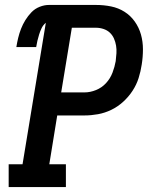

<svg xmlns="http://www.w3.org/2000/svg" viewBox="-20 -755 640 775"><path d="M15 0V-92H71L165 -663Q154 -654 148 -641.5Q142 -629 138 -616Q134 -603 131 -590.5Q128 -578 126 -565H46Q49 -584 53.5 -602.5Q58 -621 65 -639Q72 -657 82.5 -674Q93 -691 107 -705.5Q121 -720 140 -727.5Q159 -735 177 -735H368Q399 -735 428.5 -729Q458 -723 482.5 -707.5Q507 -692 524 -668Q541 -644 549 -615.5Q557 -587 557 -556Q557 -525 552 -494Q548 -467 539.5 -440Q531 -413 515 -388.5Q499 -364 477 -344Q455 -324 429 -311.5Q403 -299 375.5 -294Q348 -289 321 -289H211L179 -92H246V0ZM321 -382Q344 -382 367.5 -391.5Q391 -401 408 -419.5Q425 -438 434 -461.5Q443 -485 447 -508Q449 -524 450 -540Q451 -556 448.5 -571Q446 -586 440 -599.5Q434 -613 423.5 -623Q413 -633 398 -638Q383 -643 368 -643H270L227 -382Z"/></svg>

Font: Iosevka Etoile SmBdObl
Style: Regular
Weight: 600
Italic angle: -9°
Designer: Belleve Invis
Foundry: Belleve Invis
Version: Version 15.5.2; ttfautohint (v1.8.4)